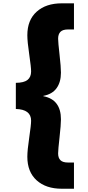

<svg xmlns="http://www.w3.org/2000/svg" viewBox="-20 -925 532 1166"><path d="M168.9 -191.9Q168.9 -260.7 76.2 -263.2V-421.9Q125.5 -422.4 147.2 -439.7Q168.9 -457 168.9 -491.2Q168.9 -517.1 157.5 -594.7Q146 -672.4 146 -710.9Q146 -803.2 202.6 -854Q259.3 -904.8 355 -904.8H429.2V-746.1H393.1Q361.3 -746.1 347.2 -731.9Q333 -717.8 333 -689.9Q333 -668.5 341.6 -593Q350.1 -517.6 350.1 -483.9Q350.1 -426.3 323.7 -389.6Q297.4 -353 243.2 -342.8V-340.8Q350.1 -320.3 350.1 -200.2Q350.1 -167 341.6 -91.1Q333 -15.1 333 6.8Q333 34.2 347.2 48.1Q361.3 62 393.1 62H429.2V221.2H355Q259.3 221.2 202.6 170.2Q146 119.1 146 26.9Q146 -12.2 157.5 -89.4Q168.9 -166.5 168.9 -191.9Z"/></svg>

Font: Poppins ExtraBold
Style: Regular
Weight: 800
Designer: Ninad Kale (Devanagari), Jonny Pinhorn (Latin)
Foundry: Indian Type Foundry
Version: Version 3.200;PS 1.000;hotconv 16.6.54;makeotf.lib2.5.65590